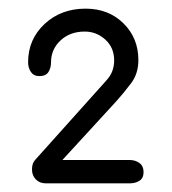

<svg xmlns="http://www.w3.org/2000/svg" viewBox="-20 -810 397 444"><path d="M86 -386Q72 -386 63 -395Q54 -404 54 -418Q54 -426 56 -431.5Q58 -437 62 -441L226 -624Q236 -635 240 -646.5Q244 -658 244 -670Q244 -700 223.5 -718.5Q203 -737 176 -737Q142 -737 120 -716.5Q98 -696 98 -666Q98 -653 92 -643.5Q86 -634 71 -634Q58 -634 51.5 -643.5Q45 -653 45 -666Q45 -719 83 -754.5Q121 -790 178 -790Q231 -790 265.5 -756Q300 -722 300 -671Q300 -640 283.5 -618Q267 -596 250 -577L94 -407L79 -440H280Q293 -440 302.5 -433Q312 -426 312 -412Q312 -398 302.5 -392Q293 -386 280 -386Z"/></svg>

Font: ComfortaaLight
Style: Regular
Weight: 300
Designer: Johan Aakerlund
Foundry: Johan Aakerlund
Version: Version 3.104; ttfautohint (v1.8.1.43-b0c9)